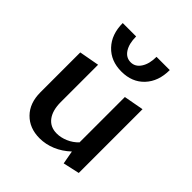

<svg xmlns="http://www.w3.org/2000/svg" viewBox="-183 -765 892 892"><g transform="rotate(45 263.5 -318.5)"><path d="M111 -646H199Q199 -599 217 -571Q235 -543 266 -543Q296 -543 314.5 -571.5Q333 -600 333 -646H420Q420 -572 378 -527Q336 -482 266 -482Q196 -482 153.5 -527Q111 -572 111 -646ZM459 -428V-9L378 9L366 -57Q333 -26 294.5 -10Q256 6 216 6Q150 6 109 -35.5Q68 -77 68 -148V-410L167 -428V-183Q167 -128 190.5 -97Q214 -66 257 -66Q284 -66 312 -78Q340 -90 361 -112V-410Z"/></g></svg>

Font: Ysabeau Infant Semibold
Style: Regular
Weight: 600
Designer: Christian Thalmann (Catharsis Fonts)
Version: Version 0.003